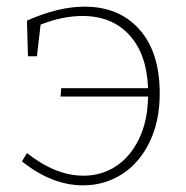

<svg xmlns="http://www.w3.org/2000/svg" viewBox="-20 -550 559 577"><path d="M460 -269Q460 -186 429.5 -123Q399 -60 346.5 -26.5Q294 7 230 7Q136 7 46 -65L61 -90Q147 -22 231 -22Q285 -22 328.5 -50.5Q372 -79 398 -133Q424 -187 425 -260H162L164 -285H425Q421 -388 368.5 -445Q316 -502 228 -502Q168 -502 102 -476L91 -381H64L61 -488Q155 -530 234 -530Q338 -530 399 -461.5Q460 -393 460 -269Z"/></svg>

Font: Bitter Pro ExtraLight
Style: Regular
Weight: 275
Designer: Sol Matas, and Bitter project Authors
Foundry: Sol Matas
Version: Version 1.010